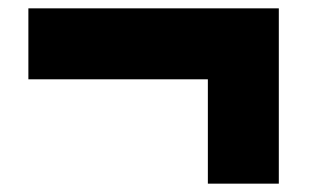

<svg xmlns="http://www.w3.org/2000/svg" viewBox="-20 -520 754 460"><path d="M478 -80V-330H48V-500H648V-80Z"/></svg>

Font: M PLUS 2 Thin Black
Style: Regular
Weight: 900
Version: Version 1.001